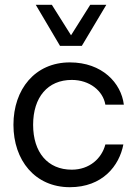

<svg xmlns="http://www.w3.org/2000/svg" viewBox="-20 -770 536 800"><path d="M129 -750 230 -579H321L423 -750H356L276 -623L196 -750ZM271 10C407 10 477 -79 494 -168H419C404 -110 353 -63 279 -63C179 -63 118 -135 118 -250C118 -365 179 -437 279 -437C353 -437 409 -392 419 -334H496C485 -424 406 -510 271 -510C126 -510 36 -398 36 -250C36 -102 126 10 271 10Z"/></svg>

Font: Oakes
Style: Regular
Weight: 400
Designer: Samuel Oakes
Foundry: Samuel Oakes
Version: Version 1.003;PS 001.003;hotconv 1.0.88;makeotf.lib2.5.64775